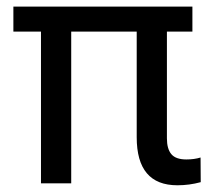

<svg xmlns="http://www.w3.org/2000/svg" viewBox="-20 -548 636 574"><path d="M555.2 -453.6H479V-134.3Q479 -103 492.2 -87.2Q505.4 -71.3 537.1 -71.3Q560.5 -71.3 579.6 -77.1L580.1 -3.4Q545.9 5.9 510.3 5.9Q388.7 5.9 388.7 -137.7V-453.6H192.9V0H102.5V-453.6H20V-528.3H555.2Z"/></svg>

Font: RobotoInd
Style: Regular
Weight: 400
Designer: Google
Version: Version 2.001101; 2014